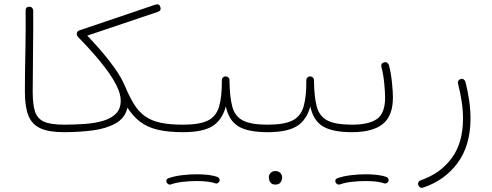

<svg xmlns="http://www.w3.org/2000/svg" viewBox="-20 -624 2308 900"><path d="M96.7 -192.9Q96.7 -280.3 98.9 -380.1Q101.1 -480 100.1 -574.2Q100.1 -592.3 117.2 -592.3Q125 -592.8 130.1 -587.6Q135.3 -582.5 135.7 -575.2Q136.2 -481 134.8 -381.1Q133.3 -281.2 133.3 -193.4Q133.3 -134.8 144 -101.3Q154.8 -67.9 186.3 -53.7Q217.8 -39.6 279.8 -39.6H280.3Q297.9 -39.6 297.9 -22Q297.9 -4.4 280.3 -4.4H279.8Q209.5 -4.4 169.7 -22.5Q129.9 -40.5 113.3 -81.8Q96.7 -123 96.7 -192.9Z M262.7 -22Q262.7 -39.6 280.3 -39.6Q329.6 -39.6 377 -43Q424.3 -46.4 462.4 -57.4Q500.5 -68.4 523.2 -91.1Q545.9 -113.8 545.9 -152.3Q545.9 -183.1 527.1 -221.2Q508.3 -259.3 478 -299.8Q447.8 -340.3 413.6 -378.4Q379.4 -416.5 348.6 -447.8Q344.7 -452.1 342.3 -455.8Q339.8 -459.5 339.8 -464.4Q339.8 -478 353 -481.9L708 -602.1Q726.6 -608.4 731.9 -590.8Q736.8 -573.7 719.7 -568.4L389.2 -457Q421.4 -423.3 455.8 -383.5Q490.2 -343.8 519.5 -302Q548.8 -260.3 565.4 -221.2L565.9 -220.2Q587.4 -168.9 609.1 -134.3Q630.9 -99.6 660.2 -78.9Q689.5 -58.1 732.2 -48.8Q774.9 -39.6 837.9 -39.6H838.4Q856 -39.6 856 -22Q856 -4.4 838.4 -4.4H837.9Q768.1 -4.4 719.7 -15.9Q671.4 -27.3 637.7 -52.7Q604 -78.1 577.6 -119.1Q565.9 -70.3 522 -45.7Q478 -21 414.3 -12.7Q350.6 -4.4 280.3 -4.4Q272.9 -4.4 267.8 -9.5Q262.7 -14.6 262.7 -22Z M820.3 -22Q820.3 -29.8 825.7 -34.7Q831.1 -39.6 838.4 -39.6Q915 -39.6 954.1 -58.8Q993.2 -78.1 1006.8 -123.8Q1020.5 -169.4 1020 -248.5Q1020.5 -256.8 1026.1 -261.7Q1031.7 -266.6 1039.6 -265.6Q1046.4 -265.1 1051.3 -260Q1056.2 -254.9 1055.7 -247.6Q1056.6 -169.9 1068.8 -124.3Q1081.1 -78.6 1118.9 -59.1Q1156.7 -39.6 1233.9 -39.6H1234.4Q1252 -39.6 1252 -22Q1252 -4.4 1234.4 -4.4H1233.9Q1143.1 -4.4 1097.9 -31.5Q1052.7 -58.6 1038.6 -125Q1020.5 -59.6 974.6 -32Q928.7 -4.4 838.4 -4.4Q831.1 -4.4 825.7 -9.5Q820.3 -14.6 820.3 -22ZM760.7 230.5Q756.3 215.3 771 210.9Q796.9 201.7 832.5 197.3Q868.2 192.9 902.8 192.9Q932.1 192.9 957.5 196Q982.9 199.2 1000.5 206.1Q1006.3 209 1008.8 215.3Q1011.2 221.7 1007.8 227.5Q1004.9 232.4 999.8 234.9Q994.6 237.3 989.3 235.4Q975.1 230 951.9 227.3Q928.7 224.6 902.8 224.6Q868.7 224.6 835.7 228.5Q802.7 232.4 780.8 240.7Q774.4 242.7 768.8 239.3Q763.2 235.8 760.7 230.5Z M1216.3 -22Q1216.3 -29.8 1221.7 -34.7Q1227.1 -39.6 1234.4 -39.6Q1311 -39.6 1350.1 -58.8Q1389.2 -78.1 1402.8 -123.8Q1416.5 -169.4 1416 -248.5Q1416.5 -256.8 1422.1 -261.7Q1427.7 -266.6 1435.5 -265.6Q1442.4 -265.1 1447.3 -260Q1452.1 -254.9 1451.7 -247.6Q1452.6 -169.9 1464.8 -124.3Q1477.1 -78.6 1514.9 -59.1Q1552.7 -39.6 1629.9 -39.6H1630.4Q1647.9 -39.6 1647.9 -22Q1647.9 -4.4 1630.4 -4.4H1629.9Q1539.1 -4.4 1493.9 -31.5Q1448.7 -58.6 1434.6 -125Q1416.5 -59.6 1370.6 -32Q1324.7 -4.4 1234.4 -4.4Q1227.1 -4.4 1221.7 -9.5Q1216.3 -14.6 1216.3 -22ZM1240.2 206.5Q1240.2 195.8 1248.5 186.8Q1256.8 177.7 1271.5 177.7Q1281.2 177.7 1287.6 181.6Q1293.9 185.5 1297.4 190.9Q1302.7 198.7 1302.7 207.5Q1302.7 218.3 1295.9 229.7Q1289.1 241.2 1270.5 241.2Q1258.3 241.2 1251.5 235.1Q1244.6 229 1242.2 221.2Q1241.7 217.8 1241 214.1Q1240.2 210.4 1240.2 206.5Z M1612.8 -22Q1612.8 -39.6 1630.4 -39.6Q1710 -39.6 1747.6 -66.7Q1785.2 -93.8 1785.2 -167Q1785.2 -189.9 1781.2 -232.7Q1777.3 -275.4 1767.6 -311Q1765.1 -328.6 1781.7 -332Q1789.1 -334 1795.2 -329.6Q1801.3 -325.2 1803.2 -318.4Q1813 -281.2 1817.4 -237.1Q1821.8 -192.9 1821.8 -167Q1821.8 -80.1 1773.7 -42.2Q1725.6 -4.4 1630.4 -4.4Q1623 -4.4 1617.9 -9.5Q1612.8 -14.6 1612.8 -22ZM1552.7 230.5Q1548.3 215.3 1563 210.9Q1588.9 201.7 1624.5 197.3Q1660.2 192.9 1694.8 192.9Q1724.1 192.9 1749.5 196Q1774.9 199.2 1792.5 206.1Q1798.3 209 1800.8 215.3Q1803.2 221.7 1799.8 227.5Q1796.9 232.4 1791.7 234.9Q1786.6 237.3 1781.2 235.4Q1767.1 230 1743.9 227.3Q1720.7 224.6 1694.8 224.6Q1660.6 224.6 1627.7 228.5Q1594.7 232.4 1572.8 240.7Q1566.4 242.7 1560.8 239.3Q1555.2 235.8 1552.7 230.5Z M2137.7 -252.9Q2146.5 -256.3 2153.1 -252Q2159.7 -247.6 2161.6 -240.7Q2185.5 -147.9 2185.5 -68.4Q2185.5 57.1 2125.5 139.2Q2065.4 221.2 1963.4 255.4Q1955.6 257.8 1949.2 254.2Q1942.9 250.5 1940.9 244.1Q1938 235.8 1941.7 229.5Q1945.3 223.1 1951.7 221.2Q2043.5 189.9 2096.9 117.9Q2150.4 45.9 2150.4 -68.4Q2150.4 -106 2144.3 -147Q2138.2 -188 2127 -231.9Q2125 -240.2 2128.7 -245.6Q2132.3 -251 2137.7 -252.9Z"/></svg>

Font: Mikhak-FD ExtraLight
Style: Regular
Weight: 200
Designer: Amin Abedi
Version: Version 3.2